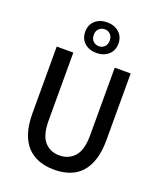

<svg xmlns="http://www.w3.org/2000/svg" viewBox="-161 -985 922 1098"><g transform="rotate(20 300.0 -436.0)"><path d="M301 12Q250 12 208.5 -3Q167 -18 137 -49.5Q107 -81 91 -130.5Q75 -180 75 -249V-655H176V-243Q176 -153 210.5 -114Q245 -75 301 -75Q357 -75 392.5 -114Q428 -153 428 -243V-655H525V-249Q525 -180 509 -130.5Q493 -81 464 -49.5Q435 -18 393.5 -3Q352 12 301 12ZM300 -698Q255 -698 227 -723.5Q199 -749 199 -791Q199 -833 227 -858.5Q255 -884 300 -884Q344 -884 372.5 -858.5Q401 -833 401 -791Q401 -749 372.5 -723.5Q344 -698 300 -698ZM300 -739Q320 -739 334 -752.5Q348 -766 348 -791Q348 -815 334 -828.5Q320 -842 300 -842Q280 -842 265.5 -828.5Q251 -815 251 -791Q251 -766 265.5 -752.5Q280 -739 300 -739Z"/></g></svg>

Font: Source Code Pro Medium
Style: Regular
Weight: 500
Monospace: yes
Designer: Paul D. Hunt, Teo Tuominen
Foundry: Adobe Systems Incorporated
Version: Version 2.030;PS 1.000;hotconv 16.6.51;makeotf.lib2.5.65220